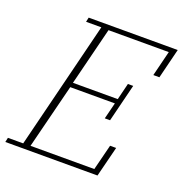

<svg xmlns="http://www.w3.org/2000/svg" viewBox="-133 -810 879 922"><g transform="rotate(20 306.5 -349.0)"><path d="M-2 -23H76L238 -675H160L165 -698H620L582 -545H551L583 -674H275L201 -378H430L451 -463H478L430 -270H403L424 -354H196L113 -24H439L472 -155H503L464 0H-7Z"/></g></svg>

Font: IBM Plex Serif ExtraLight
Style: Italic
Weight: 200
Italic angle: -14°
Designer: Mike Abbink, Paul van der Laan, Pieter van Rosmalen
Foundry: Bold Monday
Version: Version 2.5